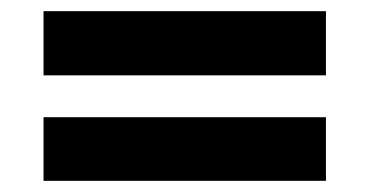

<svg xmlns="http://www.w3.org/2000/svg" viewBox="-20 -425 662 344"><path d="M58 -290H564V-405H58ZM58 -101H564V-215H58Z"/></svg>

Font: Jost-600-Semi-PL
Style: Regular
Weight: 600
Version: Version 3.300; ttfautohint (v0.97) -l 8 -r 50 -G 200 -x 14 -